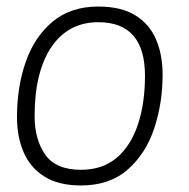

<svg xmlns="http://www.w3.org/2000/svg" viewBox="-20 -559 578 588"><path d="M228 9Q160 9 116.5 -18Q73 -45 52.5 -92.5Q32 -140 32 -200Q32 -293 59 -370Q86 -447 141.5 -493Q197 -539 281 -539Q351 -539 394.5 -512Q438 -485 458 -438Q478 -391 478 -330Q478 -244 452.5 -166.5Q427 -89 371.5 -40Q316 9 228 9ZM228 -39Q294 -39 337.5 -76Q381 -113 402.5 -178Q424 -243 424 -327Q424 -491 281 -491Q189 -491 137.5 -415Q86 -339 86 -203Q86 -132 118.5 -85.5Q151 -39 228 -39Z"/></svg>

Font: Tanohe Sans Light
Style: Italic
Weight: 300
Designer: Village Type and Design LLC & Cristiano Sobral
Foundry: Cooper Hewitt Smithsonian Design Museum
Version: Version 1.00;September 29, 2021;FontCreator 13.0.0.2655 64-b